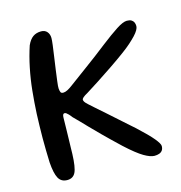

<svg xmlns="http://www.w3.org/2000/svg" viewBox="-97 -714 766 811"><g transform="rotate(-15 286.0 -308.0)"><path d="M99.5 9Q73 9 61.2 -12.5Q49.5 -34 46 -82.5Q45 -108.5 44.5 -135.5Q44 -162.5 44 -189.2Q44 -216 44.8 -242.5Q45.5 -269 46.5 -294.5Q49 -344.5 54 -394Q59 -443.5 68.8 -491Q78.5 -538.5 93 -582Q103.5 -605.5 118.2 -616Q133 -626.5 154 -626.5Q171 -626.5 180.2 -615.5Q189.5 -604.5 189.5 -588Q189.5 -578.5 186.8 -557Q184 -535.5 180 -508Q176 -480.5 172.2 -453.2Q168.5 -426 165.8 -404.5Q163 -383 163.5 -374Q164.5 -362.5 167.2 -357.2Q170 -352 178.5 -352Q186.5 -352 196.5 -357Q206.5 -362 218.5 -371Q248.5 -393.5 297.2 -429Q346 -464.5 397 -504.5Q439 -537 469 -556.5Q499 -576 515.5 -576Q528 -576 535.2 -571.8Q542.5 -567.5 545.8 -560.2Q549 -553 549 -544Q549 -536.5 543.5 -526.8Q538 -517 526.8 -505Q515.5 -493 499.8 -479Q484 -465 463.5 -450Q434.5 -428.5 399 -404.5Q363.5 -380.5 330.8 -359.2Q298 -338 277 -325Q262.5 -317 256.2 -311.5Q250 -306 250 -301.5Q250 -297 253.8 -291.5Q257.5 -286 266.5 -278Q274.5 -270.5 292.2 -255Q310 -239.5 332 -220Q354 -200.5 375.2 -181.5Q396.5 -162.5 413 -147.8Q429.5 -133 436 -127.5Q482.5 -84.5 502 -60.8Q521.5 -37 521.5 -27Q521.5 -15.5 516.5 -8.2Q511.5 -1 502.5 2.2Q493.5 5.5 481.5 5.5Q464 5.5 436.2 -10.8Q408.5 -27 362 -69.5Q316 -113 288 -141Q260 -169 242.8 -186.8Q225.5 -204.5 213.8 -217Q202 -229.5 189 -242Q181.5 -252 176.2 -257.2Q171 -262.5 167.5 -264.8Q164 -267 160.5 -267Q156 -267 153.8 -262.8Q151.5 -258.5 151.5 -249Q151.5 -246.5 151.2 -231.8Q151 -217 150.5 -196.2Q150 -175.5 149.5 -154.2Q149 -133 148.5 -115.8Q148 -98.5 148 -92Q146 -34 135.5 -12.5Q125 9 99.5 9Z"/></g></svg>

Font: Gluten Light
Style: Regular
Weight: 300
Designer: Tyler Finck
Foundry: Etcetera Type Company
Version: Version 1.300